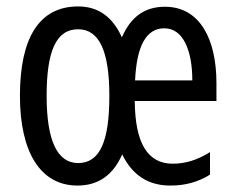

<svg xmlns="http://www.w3.org/2000/svg" viewBox="-20 -618 735 597"><path d="M493 -597C430 -597 387 -566 359 -502C330 -566 285 -598 223 -598C101 -598 42 -499 42 -320C42 -146 105 -41 221 -41C286 -41 332 -74 360 -138C391 -74 440 -41 510 -41C556 -41 596 -52 633 -75V-145C593 -120 556 -109 517 -109C439 -109 400 -173 399 -304H653V-360C653 -492 604 -597 493 -597ZM491 -530C551 -530 578 -458 578 -368H400C405 -478 436 -530 491 -530ZM223 -527C289 -527 320 -458 320 -320C320 -177 290 -111 223 -111C158 -111 125 -181 125 -320C125 -458 154 -527 223 -527Z"/></svg>

Font: Noto Sans Tamil UI ExtraCondensed
Style: Regular
Weight: 400
Width: 2
Designer: Jelle Bosma - Monotype Design Team
Foundry: Monotype Imaging Inc.
Version: Version 2.004